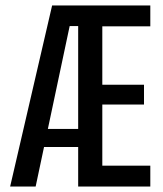

<svg xmlns="http://www.w3.org/2000/svg" viewBox="-20 -680 594 700"><path d="M17 0 170 -660H330L265 -585H234L110 0ZM102 -144V-210H326V-144ZM306 0V-76H528V0ZM265 0V-660H353V0ZM306 -299V-371H505V-299ZM306 -584V-660H528V-584Z"/></svg>

Font: Bricolage Grotesque 36pt Condensed
Style: Regular
Weight: 400
Width: 3
Designer: Mathieu Triay
Foundry: Atelier Triay
Version: Version 1.001;gftools[0.9.33.dev8+g029e19f]